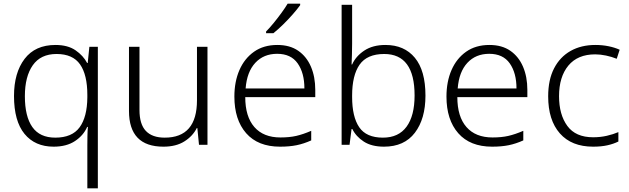

<svg xmlns="http://www.w3.org/2000/svg" viewBox="-20 -786 3414 1042"><path d="M454 4Q454 -17 454.5 -46.5Q455 -76 457 -97H453Q433 -51 387 -20.5Q341 10 271 10Q170 10 113 -59.5Q56 -129 56 -265Q56 -391 113.5 -466.5Q171 -542 281 -542Q348 -542 390 -513Q432 -484 453 -444H456L465 -532H511V236H454ZM280 -39Q371 -39 412 -95Q453 -151 454 -257V-271Q454 -380 414.5 -436.5Q375 -493 287 -493Q201 -493 158 -432Q115 -371 115 -264Q115 -154 155.5 -96.5Q196 -39 280 -39Z M1106 -532V0H1060L1051 -91H1048Q1026 -47 980.5 -18.5Q935 10 867 10Q680 10 680 -184V-532H737V-189Q737 -112 771.5 -75.5Q806 -39 874 -39Q1049 -39 1049 -242V-532Z M1485 -542Q1553 -542 1598.5 -510.5Q1644 -479 1667.5 -424Q1691 -369 1691 -298V-259H1311Q1311 -153 1360.5 -96.5Q1410 -40 1502 -40Q1551 -40 1588 -48.5Q1625 -57 1669 -76V-24Q1629 -6 1590 2Q1551 10 1500 10Q1380 10 1316 -63Q1252 -136 1252 -262Q1252 -343 1279.5 -406Q1307 -469 1359 -505.5Q1411 -542 1485 -542ZM1484 -494Q1411 -494 1365.5 -445Q1320 -396 1313 -306H1632Q1632 -390 1595.5 -442Q1559 -494 1484 -494ZM1609 -758Q1594 -737 1569.5 -709Q1545 -681 1517 -653.5Q1489 -626 1464 -606H1424V-615Q1443 -634 1465 -661Q1487 -688 1507.5 -716Q1528 -744 1541 -766H1609Z M1891 -550Q1891 -521 1890 -488.5Q1889 -456 1888 -436H1891Q1911 -481 1957 -511.5Q2003 -542 2072 -542Q2174 -542 2231.5 -472.5Q2289 -403 2289 -267Q2289 -141 2231.5 -65.5Q2174 10 2064 10Q1997 10 1954.5 -17.5Q1912 -45 1892 -86H1888L1877 0H1834V-760H1891ZM2065 -493Q1972 -493 1931.5 -435Q1891 -377 1891 -267V-260Q1891 -152 1929.5 -95.5Q1968 -39 2058 -39Q2143 -39 2186.5 -98.5Q2230 -158 2230 -268Q2230 -493 2065 -493Z M2636 -542Q2704 -542 2749.5 -510.5Q2795 -479 2818.5 -424Q2842 -369 2842 -298V-259H2462Q2462 -153 2511.5 -96.5Q2561 -40 2653 -40Q2702 -40 2739 -48.5Q2776 -57 2820 -76V-24Q2780 -6 2741 2Q2702 10 2651 10Q2531 10 2467 -63Q2403 -136 2403 -262Q2403 -343 2430.5 -406Q2458 -469 2510 -505.5Q2562 -542 2636 -542ZM2635 -494Q2562 -494 2516.5 -445Q2471 -396 2464 -306H2783Q2783 -390 2746.5 -442Q2710 -494 2635 -494Z M3199 10Q3082 10 3018.5 -62Q2955 -134 2955 -263Q2955 -353 2987 -415Q3019 -477 3076.5 -509.5Q3134 -542 3211 -542Q3249 -542 3283 -535Q3317 -528 3343 -516L3327 -467Q3300 -478 3269 -484.5Q3238 -491 3210 -491Q3115 -491 3064.5 -430Q3014 -369 3014 -264Q3014 -164 3059 -102.5Q3104 -41 3199 -41Q3238 -41 3273 -49Q3308 -57 3336 -69V-18Q3310 -5 3276.5 2.5Q3243 10 3199 10Z"/></svg>

Font: RS Noto Sans Light
Style: Regular
Weight: 300
Designer: Monotype Design Team
Foundry: Monotype Imaging Inc.
Version: Version 3.10